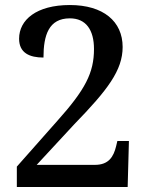

<svg xmlns="http://www.w3.org/2000/svg" viewBox="-20 -744 599 764"><path d="M47 0H488L493 -183H447L442 -162C432 -121 413 -88 358 -88H126L276 -250C408 -386 468 -464 468 -557C468 -659 391 -724 258 -724C125 -724 56 -665 56 -590C56 -533 98 -515 153 -515C153 -604 174 -671 258 -671C322 -671 354 -625 354 -549C354 -454 319 -387 208 -263L47 -81Z"/></svg>

Font: Noto Serif Thai Medium
Style: Regular
Weight: 500
Designer: Monotype Design Team
Foundry: Monotype Imaging Inc.
Version: Version 1.901;PS 001.901;hotconv 1.0.88;makeotf.lib2.5.64775